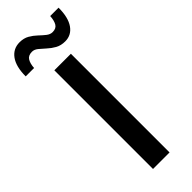

<svg xmlns="http://www.w3.org/2000/svg" viewBox="-346 -960 981 981"><g transform="rotate(-45 144.5 -470.0)"><path d="M86.5 0Q86.5 -59 86.5 -113.5Q86.5 -168 86.5 -234.5V-474.5Q86.5 -542.5 86.5 -598Q86.5 -653.5 86.5 -713H206Q206 -653.5 206 -598Q206 -542.5 206 -474.5V-234.5Q206 -168 206 -113.5Q206 -59 206 0ZM230.5 -778Q200 -778 177.8 -790.5Q155.5 -803 137.8 -819.5Q120 -836 104.5 -848.5Q89 -861 72.5 -861Q45.5 -861 34.5 -843Q23.5 -825 21.5 -794.5H-39Q-39 -865 -11.8 -902.5Q15.5 -940 62 -940Q92 -940 113.8 -927.5Q135.5 -915 152.8 -898.5Q170 -882 185.8 -869.5Q201.5 -857 218.5 -857Q245 -857 255.5 -875.5Q266 -894 267.5 -924H328Q328 -853.5 301.8 -815.8Q275.5 -778 230.5 -778Z"/></g></svg>

Font: Commissioner Thin Medium
Style: Regular
Weight: 500
Version: Version 1.000